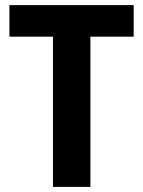

<svg xmlns="http://www.w3.org/2000/svg" viewBox="-20 -734 563 754"><path d="M335 0V-590H505V-714H17V-590H188V0Z"/></svg>

Font: Noto Sans Myanmar UI SemiCondensed
Style: Bold
Weight: 700
Width: 4
Designer: Monotype Design Team
Foundry: Monotype Imaging Inc.
Version: Version 2.103